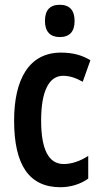

<svg xmlns="http://www.w3.org/2000/svg" viewBox="-20 -773 419 803"><path d="M230 -753C188 -753 168 -730 168 -685C168 -641 190 -618 230 -618C271 -618 292 -641 292 -685C292 -729 272 -753 230 -753ZM233 10C273 10 316 -2 349 -26V-121C315 -99 280 -87 246 -87C184 -87 152 -147 152 -269C152 -392 185 -456 244 -456C271 -456 298 -447 326 -431L358 -521C324 -542 285 -553 235 -553C100 -553 39 -439 39 -269C39 -81 103 10 233 10Z"/></svg>

Font: Noto Sans Arabic UI XCn SmBd
Style: Regular
Weight: 600
Width: 2
Designer: Monotype Design Team, Nadine Chahine and Nizar Qandah
Foundry: Monotype Imaging Inc.
Version: Version 2.010